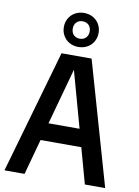

<svg xmlns="http://www.w3.org/2000/svg" viewBox="-105 -1067 822 1135"><g transform="rotate(10 306.0 -499.0)"><path d="M486 0 427 -213.5H182.5L124 0H3.5L215.5 -740H396L608 0ZM211.5 -319H398L304.5 -656.5ZM202 -896Q202 -925 215.5 -948.2Q229 -971.5 252.8 -984.8Q276.5 -998 306 -998Q336 -998 359.8 -984.8Q383.5 -971.5 397 -948.2Q410.5 -925 410.5 -896Q410.5 -867 397 -843.8Q383.5 -820.5 359.8 -807.2Q336 -794 306 -794Q276.5 -794 252.8 -807.2Q229 -820.5 215.5 -843.8Q202 -867 202 -896ZM357 -896Q357 -920 342.8 -934Q328.5 -948 306 -948Q283.5 -948 269.5 -933.8Q255.5 -919.5 255.5 -896Q255.5 -872 269.5 -857.8Q283.5 -843.5 306 -843.5Q329 -843.5 343 -857.8Q357 -872 357 -896Z"/></g></svg>

Font: Encode Sans Condensed SemiBold
Style: Regular
Weight: 600
Width: 3
Designer: Multiple Designers
Foundry: Impallari Type
Version: Version 2.000